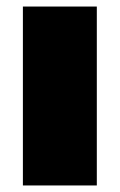

<svg xmlns="http://www.w3.org/2000/svg" viewBox="-20 -567 366 587"><path d="M50 0V-547H276V0Z"/></svg>

Font: MOST Montserrat Black
Style: Regular
Weight: 900
Designer: Julieta Ulanovsky
Foundry: Julieta Ulanovsky
Version: Version 8.000;March 11, 2024;FontCreator 15.0.0.2926 64-bit